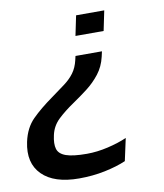

<svg xmlns="http://www.w3.org/2000/svg" viewBox="-94 -537 665 779"><g transform="rotate(-10 238.5 -147.0)"><path d="M255 -392 272 -474H388L371 -392ZM170 180Q67 180 18 131Q-31 82 -13 -3Q-1 -59 33 -93Q67 -127 119 -164Q151 -187 175 -205Q199 -223 214.5 -244Q230 -265 237 -295L241 -312H350L345 -290Q336 -251 313 -221.5Q290 -192 260 -169Q230 -146 199 -125Q162 -100 134.5 -74Q107 -48 99 -11Q91 24 97.5 45.5Q104 67 132.5 77Q161 87 218 87Q260 87 305 76.5Q350 66 384 51L364 143Q327 159 276.5 169.5Q226 180 170 180Z"/></g></svg>

Font: Kanit
Style: Italic
Weight: 400
Italic angle: -12°
Designer: Katatrad Team
Foundry: CadsonDemak
Version: Version 2.000; ttfautohint (v1.8.3)